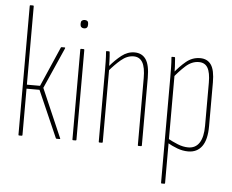

<svg xmlns="http://www.w3.org/2000/svg" viewBox="-57 -751 1210 1003"><g transform="rotate(5 547.5 -249.0)"><path d="M277 -5Q280 0 275 0H260Q256 0 255 -3L148 -247H80V-4Q80 0 76 0H62Q59 0 59 -4V-679Q59 -683 62 -683H76Q80 -683 80 -679V-268H149L240 -477Q241 -479 244 -479H260Q262 -479 262.5 -477.5Q263 -476 262 -474L167 -259Z M345 0Q342 0 342 -4V-475Q342 -479 345 -479H359Q363 -479 363 -475V-4Q363 0 359 0ZM352 -587Q343 -587 337.5 -592Q332 -597 332 -606V-613Q332 -622 337.5 -626.5Q343 -631 352 -631Q361 -631 366 -626.5Q371 -622 371 -613V-606Q371 -597 366 -592Q361 -587 352 -587Z M688 0Q685 0 685 -4V-355Q685 -412 669.5 -438Q654 -464 623 -464Q589 -464 557.5 -437.5Q526 -411 496 -375V-399Q527 -436 558.5 -460.5Q590 -485 626 -485Q665 -485 685.5 -455.5Q706 -426 706 -358V-4Q706 0 702 0ZM483 0Q480 0 480 -4V-368Q480 -395 479.5 -423Q479 -451 477 -475Q476 -479 480 -479H492Q496 -479 496 -475Q498 -456 499 -427Q500 -398 500 -383L501 -382V-4Q501 0 497 0Z M949 6Q921 6 892.5 -4.5Q864 -15 837 -31V-53Q864 -38 892.5 -26.5Q921 -15 948 -15Q986 -15 1006 -45.5Q1026 -76 1026 -135V-361Q1026 -414 1011.5 -439Q997 -464 965 -464Q928 -464 895.5 -434.5Q863 -405 834 -368V-393Q864 -431 896.5 -458Q929 -485 970 -485Q1008 -485 1027.5 -457Q1047 -429 1047 -364V-135Q1047 -64 1021.5 -29Q996 6 949 6ZM826 185Q823 185 823 181V-369Q823 -396 822.5 -423.5Q822 -451 820 -475Q819 -479 823 -479H835Q839 -479 839 -475Q841 -453 842 -430.5Q843 -408 843 -396L844 -390V181Q844 185 840 185Z"/></g></svg>

Font: Sofia Sans Extra Condensed Thin
Style: Regular
Weight: 250
Version: Version 4.100